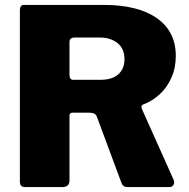

<svg xmlns="http://www.w3.org/2000/svg" viewBox="-20 -762 771 782"><path d="M687 -30Q692 -18 686.5 -9Q681 0 670 0H499Q480 0 474 -19L374 -288Q368 -303 344 -303H275Q268 -303 265.5 -299Q263 -295 263 -292V-27Q263 0 233 0H84Q71 0 66 -5.5Q61 -11 61 -23V-721Q61 -742 78 -742H402Q542 -742 619 -688Q696 -634 696 -534Q696 -485 678 -445Q660 -405 630 -377.5Q600 -350 562 -336Q553 -332 558 -318L687 -30ZM389 -437Q437 -437 462 -459.5Q487 -482 487 -521Q487 -564 458.5 -586.5Q430 -609 389 -609H284Q263 -609 263 -591V-457Q263 -437 278 -437H389Z"/></svg>

Font: Libre Franklin ExtraBold
Style: Regular
Weight: 800
Designer: Pablo Impallari, Rodrigo Fuenzalida, Nhung Nguyen
Foundry: Impallari Type
Version: Version 3.000